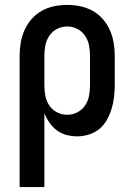

<svg xmlns="http://www.w3.org/2000/svg" viewBox="-20 -548 540 783"><path d="M60 215V-320Q60 -347 64.5 -373.5Q69 -400 80 -425Q91 -450 109 -470.5Q127 -491 150.5 -504Q174 -517 200.5 -522.5Q227 -528 254 -528Q281 -528 307.5 -522.5Q334 -517 357.5 -504Q381 -491 399 -470.5Q417 -450 428 -425Q439 -400 443.5 -373.5Q448 -347 448 -320V-200Q448 -176 445 -151.5Q442 -127 435 -104Q428 -81 416 -59.5Q404 -38 385.5 -22.5Q367 -7 343 0.5Q319 8 295 8Q273 8 251.5 2.5Q230 -3 212.5 -16Q195 -29 182 -47.5Q169 -66 161 -86V215ZM254 -80Q276 -80 295.5 -90Q315 -100 327 -118Q339 -136 343 -157Q347 -178 347 -200V-320Q347 -342 343 -363Q339 -384 327 -402Q315 -420 295.5 -430Q276 -440 254 -440Q232 -440 212.5 -430Q193 -420 181 -402Q169 -384 165 -363Q161 -342 161 -320V-200Q161 -178 165 -157Q169 -136 181 -118Q193 -100 212.5 -90Q232 -80 254 -80Z"/></svg>

Font: Iosevka Term Semibold
Style: Regular
Weight: 600
Monospace: yes
Designer: Belleve Invis
Foundry: Belleve Invis
Version: Version 31.4.0